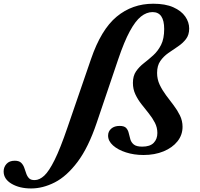

<svg xmlns="http://www.w3.org/2000/svg" viewBox="-327 -842 1100 1056"><path d="M516 -821.5Q582.5 -821.5 626.2 -802Q670 -782.5 691.8 -751.2Q713.5 -720 713.5 -685Q713.5 -650 695.8 -627Q678 -604 651.8 -586.5Q625.5 -569 599 -550.5Q572.5 -532 554.8 -506.5Q537 -481 537 -441Q537 -406 551.2 -376Q565.5 -346 586.2 -318.2Q607 -290.5 627.8 -263.2Q648.5 -236 662.8 -206.8Q677 -177.5 677 -144.5Q677 -99.5 649 -64.5Q621 -29.5 572.5 -9.5Q524 10.5 462.5 10.5Q410 10.5 365.8 -3.8Q321.5 -18 294.5 -42.2Q267.5 -66.5 267.5 -96Q267.5 -119.5 284.8 -134.5Q302 -149.5 331 -149.5Q356.5 -149.5 367 -138Q377.5 -126.5 381.2 -109.5Q385 -92.5 390 -75.5Q395 -58.5 409.2 -47Q423.5 -35.5 455.5 -35.5Q498 -35.5 518.2 -56.2Q538.5 -77 538.5 -110.5Q538.5 -140.5 525 -166.8Q511.5 -193 491.5 -218Q471.5 -243 451.2 -268.8Q431 -294.5 417.5 -323.2Q404 -352 404 -386Q404 -424.5 421.2 -449.5Q438.5 -474.5 464.2 -494.5Q490 -514.5 515.8 -537.8Q541.5 -561 558.8 -595Q576 -629 576 -682.5Q576 -775.5 512 -775.5Q479 -775.5 448.2 -751Q417.5 -726.5 386.8 -669.8Q356 -613 323 -515.5L205 -167Q159 -30.5 99.5 48.5Q40 127.5 -25.5 161Q-91 194.5 -156 194.5Q-219.5 194.5 -263.2 168.8Q-307 143 -307 101Q-307 77 -291.2 59.5Q-275.5 42 -246 42Q-222.5 42 -211 53Q-199.5 64 -193.8 80Q-188 96 -182.8 112Q-177.5 128 -167.2 138.5Q-157 149 -135.5 148.5Q-109.5 148 -83.5 124Q-57.5 100 -26.5 37.5Q4.5 -25 44 -140.5L173.5 -517Q229 -679.5 314.8 -750.5Q400.5 -821.5 516 -821.5Z"/></svg>

Font: Libre Caslon Text Bold
Style: Italic
Weight: 700
Italic angle: -22.583°
Designer: Pablo Impallari, Rodrigo Fuenzalida, Katja Schimmel
Foundry: Pablo Impallari, Rodrigo Fuenzalida
Version: Version 2.000